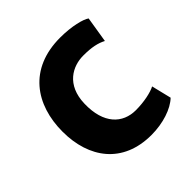

<svg xmlns="http://www.w3.org/2000/svg" viewBox="-156 -690 823 823"><g transform="rotate(-45 256.0 -278.0)"><path d="M46.4 -271.5C46.4 -112.3 132.8 7.8 306.2 7.8C376.5 7.8 442.9 -14.2 477.1 -47.4L455.1 -137.7C432.6 -125.5 384.8 -114.7 334 -114.7C254.9 -114.7 194.3 -170.4 197.8 -290.5C200.7 -402.3 275.9 -439.9 339.8 -439.9C391.6 -439.9 422.9 -432.6 449.7 -418.5L468.8 -536.1C450.2 -549.8 394 -564.5 324.2 -564.5C135.3 -564.5 46.4 -435.5 46.4 -271.5Z"/></g></svg>

Font: Merriweather Sans
Style: Bold
Weight: 700
Designer: Eben Sorkin ( eben@eyebytes.com )
Foundry: Eben Sorkin
Version: Version 1.003